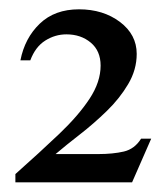

<svg xmlns="http://www.w3.org/2000/svg" viewBox="-20 -614 351 408"><path d="M301.3 -319.3 260.7 -226.6H12.7V-244.1Q64.9 -290.5 106 -329.6Q147 -368.7 170.4 -404.3Q193.8 -439.9 193.8 -474.6Q193.8 -505.9 172.9 -523.4Q151.9 -541 121.1 -541Q97.2 -541 76.2 -527.8Q55.2 -514.6 44.4 -485.8H23.4Q32.7 -533.2 64.5 -563.7Q96.2 -594.2 147.9 -594.2Q199.2 -594.2 234.9 -567.4Q270.5 -540.5 270.5 -499.5Q270.5 -465.8 252.4 -435.3Q234.4 -404.8 207 -378.2Q179.7 -351.6 150.1 -328.6Q120.6 -305.7 98.1 -286.6H188.5Q220.2 -286.6 243.2 -292Q266.1 -297.4 279.8 -319.3Z"/></svg>

Font: Scheherazade New SemiBold
Style: Regular
Weight: 600
Designer: SIL International
Foundry: SIL International
Version: Version 4.000